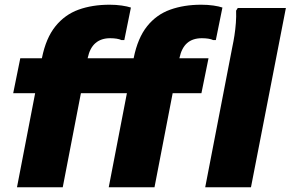

<svg xmlns="http://www.w3.org/2000/svg" viewBox="-20 -794 1232 814"><path d="M52 0 158 -549Q175 -633 215 -682.5Q255 -732 313 -753Q371 -774 445 -774Q472 -774 496 -770.5Q520 -767 535 -762L507 -624H495Q487 -628 474.5 -630Q462 -632 447 -632Q409 -632 385 -611.5Q361 -591 352 -549L246 0ZM36 -399 66 -547H652L622 -399ZM425 -399 454 -547H864L834 -399ZM441 0 547 -549Q564 -633 603.5 -682.5Q643 -732 701.5 -753Q760 -774 833 -774Q861 -774 885 -770.5Q909 -767 923 -762L895 -624H884Q876 -628 863.5 -630Q851 -632 836 -632Q797 -632 773.5 -611.5Q750 -591 741 -549L635 0ZM850 0 965 -595Q970 -618 974 -644Q978 -670 980 -697Q982 -724 981 -749L988 -760H1192L1044 0Z"/></svg>

Font: Kufam ExtraBold
Style: Italic
Weight: 800
Italic angle: -11°
Designer: Artur Schmal
Foundry: Original Type
Version: Version 1.301; ttfautohint (v1.8.3)